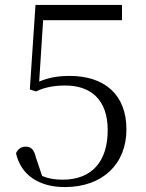

<svg xmlns="http://www.w3.org/2000/svg" viewBox="-20 -745 591 779"><path d="M243 14C397 14 493 -80 493 -220C493 -362 403 -437 263 -437C218 -437 179 -431 139 -414L155 -663H475V-725H124L101 -382L126 -374C161 -391 200 -398 245 -398C348 -398 417 -341 417 -217C417 -89 352 -16 234 -16C200 -16 175 -21 151 -31L126 -105C118 -139 106 -150 84 -150C66 -150 52 -140 45 -123C65 -34 139 14 243 14Z"/></svg>

Font: Noto Serif TC Light
Style: Regular
Weight: 300
Designer: Ryoko NISHIZUKA 西塚涼子 (kana & ideographs); Frank Grießhammer (Latin, Greek & Cyrillic); Wenlong ZHANG 张文龙 (bopomofo); San
Foundry: Adobe
Version: Version 2.001;hotconv 1.1.0;makeotfexe 2.6.0